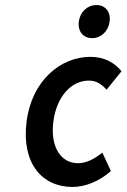

<svg xmlns="http://www.w3.org/2000/svg" viewBox="-20 -728 503 760"><path d="M85 -245C65 -82 146 12 267 12C317 12 373 -10 419 -51L385 -124C358 -102 325 -82 289 -82C220 -82 179 -147 191 -245C203 -344 261 -409 332 -409C360 -409 381 -396 402 -373L461 -446C435 -478 395 -503 338 -503C220 -503 105 -409 85 -245ZM345 -577C380 -577 409 -604 414 -643C419 -681 397 -708 362 -708C326 -708 297 -681 292 -643C287 -604 309 -577 345 -577Z"/></svg>

Font: Falling Sky
Style: CondObl
Weight: 400
Designer: Paul D. Hunt
Foundry: Adobe Systems Incorporated
Version: Version 1.02